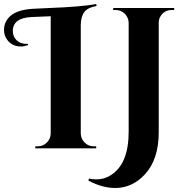

<svg xmlns="http://www.w3.org/2000/svg" viewBox="-64 -740 930 958"><path d="M403 -10H416V0H112V-10H125Q151 -10 169.5 -28.5Q188 -47 189 -73V-659L94 -655Q0 -651 0 -585Q0 -558 18.5 -539.5Q37 -521 70 -521Q73 -521 76 -521V-515Q56 -508 42 -508Q-3 -508 -27 -540Q-44 -562 -44 -590Q-44 -634 -9.5 -662.5Q25 -691 97 -696Q110 -697 181 -700Q343 -706 416 -720L418 -710Q375 -703 357.5 -681Q340 -659 339 -616V-73Q340 -47 358.5 -28.5Q377 -10 403 -10ZM792 -690Q756 -690 737 -659Q728 -645 728 -627V-80Q728 55 659 130Q596 198 511 198Q446 198 377 161L380 151Q399 155 416 155Q457 155 489 134Q578 78 578 -83V-627Q577 -653 558.5 -671.5Q540 -690 514 -690H501V-700H805V-690Z"/></svg>

Font: Cinzel Decorative
Style: Bold
Weight: 700
Version: Version 1.002;PS 001.002;hotconv 1.0.56;makeotf.lib2.0.21325